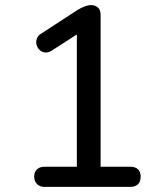

<svg xmlns="http://www.w3.org/2000/svg" viewBox="-20 -732 640 752"><path d="M155 0Q136 0 125 -11Q114 -22 114 -40Q114 -59 125 -69Q136 -79 155 -79H281V-628H329L183 -534Q169 -525 156.5 -526.5Q144 -528 135 -536.5Q126 -545 123 -557Q120 -569 124.5 -581.5Q129 -594 144 -602L282 -692Q297 -701 310.5 -706.5Q324 -712 337 -712Q352 -712 363 -703Q374 -694 374 -674V-79H490Q510 -79 520.5 -69Q531 -59 531 -40Q531 -21 520.5 -10.5Q510 0 490 0Z"/></svg>

Font: Nunito ExtraLight Medium
Style: Regular
Weight: 500
Version: Version 3.602